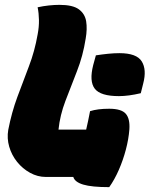

<svg xmlns="http://www.w3.org/2000/svg" viewBox="-20 -729 616 791"><path d="M375 -501Q401 -505 425.5 -507.5Q450 -510 472 -510Q543 -510 564 -476Q585 -442 570 -385L560 -345Q509 -333 470 -333Q394 -333 370.5 -363.5Q347 -394 364 -461ZM169 0Q135 0 104 -17Q73 -34 50.5 -62Q28 -90 18 -124.5Q8 -159 14 -194Q28 -266 51.5 -329.5Q75 -393 99 -455.5Q123 -518 135 -587Q141 -618 140.5 -646.5Q140 -675 135 -699Q158 -704 181 -706.5Q204 -709 225 -709Q280 -709 305 -690.5Q330 -672 335 -641Q340 -610 333 -570Q322 -499 297 -435.5Q272 -372 249.5 -313Q227 -254 221 -195H335Q339 -212 343 -231Q347 -250 351 -271Q382 -281 430 -281Q480 -281 498 -260.5Q516 -240 513 -196Q510 -156 498.5 -112.5Q487 -69 469.5 -29Q452 11 430 42Q358 42 323 31.5Q288 21 282 0Z"/></svg>

Font: Recursive Sn Csl St Blk
Style: Italic
Weight: 900
Italic angle: -15°
Version: Version 1.079;hotconv 1.0.112;makeotfexe 2.5.65598; ttfautoh